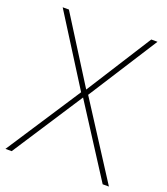

<svg xmlns="http://www.w3.org/2000/svg" viewBox="-135 -806 779 898"><g transform="rotate(20 254.5 -357.0)"><path d="M512 0 274 -370 494 -714H463L257 -390L53 -714H22L239 -370L-3 0H28L256 -350L481 0Z"/></g></svg>

Font: Noto Sans Gujarati UI Thin
Style: Regular
Weight: 100
Designer: Jelle Bosma - Monotype Design Team, Universal Thirst
Foundry: Monotype Imaging Inc.
Version: Version 2.106